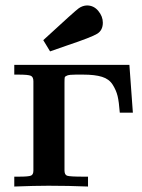

<svg xmlns="http://www.w3.org/2000/svg" viewBox="-20 -682 520 702"><path d="M32.2 0V-36.1H48.8Q85 -36.1 93.5 -40Q102.1 -43.9 102.1 -58.1V-384.8Q102.1 -400.9 92.5 -405Q83 -409.2 47.9 -409.2H32.2V-444.8H453.1L465.8 -270H418Q415 -310.1 409.9 -331.1Q404.8 -352.1 391.8 -372.6Q378.9 -393.1 353 -401.1Q327.1 -409.2 284.2 -409.2H256.8Q233.9 -409.2 225.8 -406Q217.8 -402.8 216.8 -399.4Q215.8 -396 215.8 -378.9V-59.1Q215.8 -43 225.3 -39.6Q234.9 -36.1 284.2 -36.1H301.8V0Q230 -2.9 157.2 -2.9Q107.4 -2.9 32.2 0ZM138.2 -535.2Q256.3 -644 268.1 -651.9Q282.2 -661.6 297.9 -662.1Q322.8 -662.1 339.4 -642.1Q356 -622.1 356 -599.1Q356 -571.3 335.4 -558.6Q314.9 -545.9 226.1 -516.1Q187 -502 163.1 -494.1Z"/></svg>

Font: CMU Serif
Style: Bold
Weight: 700
Version: Version 0.7.0